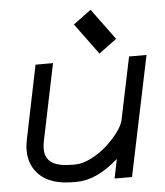

<svg xmlns="http://www.w3.org/2000/svg" viewBox="-52 -758 704 818"><g transform="rotate(-5 300.0 -349.5)"><path d="M118.7 -171.9Q115.2 -155.3 115.2 -139.6Q115.2 -127.4 117.4 -117.2Q119.6 -106.9 127 -96.2Q134.3 -85.4 146.5 -77.9Q158.7 -70.3 179.9 -65.7Q201.2 -61 230 -61H243.2Q274.4 -61 311.5 -79.8Q348.6 -98.6 378.4 -125.2Q408.2 -151.9 429.9 -181.4Q451.7 -210.9 456.1 -232.4L511.7 -499.5H586.4L479.5 13.2H404.8L421.9 -69.3Q328.6 13.2 243.2 13.2H230Q135.7 13.2 88.9 -29.1Q42 -71.3 42 -139.6Q42 -162.1 47.4 -186.5L111.8 -499.5H186.5ZM463.4 -579.1 387.2 -522.9 289.6 -655.8 365.7 -711.9Z"/></g></svg>

Font: Anka/Coder
Style: Italic
Weight: 400
Italic angle: -12°
Monospace: yes
Version: Version 001.100